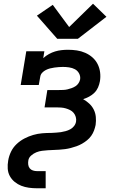

<svg xmlns="http://www.w3.org/2000/svg" viewBox="-20 -805 640 1030"><path d="M178 205Q156 205 134.5 202Q113 199 94 191.5Q75 184 59 171Q43 158 33 140Q23 122 21.5 100Q20 78 24 56Q28 32 39 9Q50 -14 69 -32Q88 -50 111 -62Q134 -74 158 -81Q182 -88 206.5 -90Q231 -92 255 -92H256Q269 -93 281.5 -93.5Q294 -94 306.5 -96Q319 -98 332 -101.5Q345 -105 357 -111.5Q369 -118 377.5 -129Q386 -140 388 -153Q390 -165 386.5 -177.5Q383 -190 375 -199.5Q367 -209 356 -214.5Q345 -220 333 -223.5Q321 -227 308 -228Q295 -229 282 -229H219L234 -322H297Q308 -322 319.5 -322.5Q331 -323 341.5 -325.5Q352 -328 363.5 -332Q375 -336 385 -342.5Q395 -349 401.5 -359Q408 -369 410 -380Q412 -397 404 -411.5Q396 -426 382 -433.5Q368 -441 351 -443.5Q334 -446 317 -446Q306 -446 294.5 -445Q283 -444 271.5 -442.5Q260 -441 248.5 -438Q237 -435 226 -429.5Q215 -424 206.5 -415Q198 -406 196 -394L188 -349H91L121 -530H218L212 -493Q226 -506 242.5 -515Q259 -524 275.5 -529Q292 -534 309.5 -536Q327 -538 344 -538Q369 -538 392.5 -534.5Q416 -531 437.5 -521.5Q459 -512 476 -497Q493 -482 503.5 -461.5Q514 -441 517 -417Q520 -393 516 -369Q513 -352 506 -336Q499 -320 486.5 -307.5Q474 -295 458 -286.5Q442 -278 426 -273Q444 -263 459 -249Q474 -235 483 -217Q492 -199 494 -178Q496 -157 493 -135Q490 -120 484.5 -105Q479 -90 469.5 -76.5Q460 -63 447 -52.5Q434 -42 420 -34Q406 -26 390.5 -20.5Q375 -15 359.5 -11Q344 -7 329 -5Q314 -3 298.5 -2Q283 -1 267.5 -0.5Q252 0 236.5 1Q221 2 205.5 4Q190 6 175 12Q160 18 147 29.5Q134 41 132 56Q130 67 131.5 78.5Q133 90 139.5 98Q146 106 156.5 109.5Q167 113 178 113H225V205ZM287 -597 178 -721 263 -779 351 -660 479 -785 551 -715 398 -597Z"/></svg>

Font: Iosevka Curly Slab SmBdExObl
Style: Regular
Weight: 600
Width: 7
Italic angle: -9°
Monospace: yes
Designer: Belleve Invis
Foundry: Belleve Invis
Version: Version 11.1.0; ttfautohint (v1.8.3)